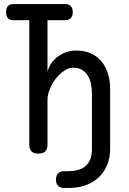

<svg xmlns="http://www.w3.org/2000/svg" viewBox="-20 -750 640 950"><path d="M47 -650Q28 -650 19 -660.5Q10 -671 10 -690Q10 -709 19 -719.5Q28 -730 47 -730H302Q321 -730 330.5 -719.5Q340 -709 340 -690Q340 -671 330.5 -660.5Q321 -650 302 -650H215V-396Q229 -444 269 -472Q309 -500 357 -500Q397 -500 428 -486.5Q459 -473 480.5 -448Q502 -423 513.5 -388Q525 -353 525 -310V-15Q525 31 509.5 67.5Q494 104 467 129Q440 154 402.5 167Q365 180 320 180H298Q278 180 267.5 169.5Q257 159 257 139Q257 119 267.5 108Q278 97 298 97H320Q344 97 364.5 91.5Q385 86 401 73.5Q417 61 426 39.5Q435 18 435 -15V-284Q435 -310 430.5 -333.5Q426 -357 415 -375Q404 -393 386.5 -404Q369 -415 342 -415Q319 -415 296 -399Q273 -383 255 -359.5Q237 -336 226 -308Q215 -280 215 -256V-35Q215 -12 204 -1Q193 10 170 10Q147 10 136 -1Q125 -12 125 -35V-650Z"/></svg>

Font: Maple Mono NF
Style: Regular
Weight: 400
Monospace: yes
Designer: subframe7536
Version: Version 7.000